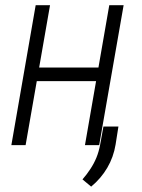

<svg xmlns="http://www.w3.org/2000/svg" viewBox="-20 -548 536 725"><path d="M364.7 -293 355 -241.7H104.5L114.3 -293ZM168.9 -528.3 76.7 0H22.9L114.7 -528.3ZM446.8 -528.3 354.5 0H300.8L392.6 -528.3ZM427.2 -70.3 416.5 -2.4Q408.7 45.4 385 85.7Q361.3 126 324.2 156.7L291.5 129.4Q308.1 110.4 321.5 89.8Q335 69.3 344 47.4Q353 25.4 357.9 -0.5L370.6 -70.3Z"/></svg>

Font: Roboto Condensed Light
Style: Italic
Weight: 300
Italic angle: -12°
Designer: Christian Robertson
Foundry: Google
Version: Version 3.0; 2020